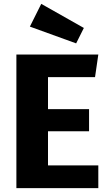

<svg xmlns="http://www.w3.org/2000/svg" viewBox="-20 -976 566 996"><path d="M473 -576H229V-410H442V-295H229V-118H490V0H65V-693H490ZM415 -831 375 -751 135 -838 194 -956Z"/></svg>

Font: Fira Sans BGR
Style: Bold
Weight: 700
Designer: bBox Type GmbH & Carrois Corporate GbR & Edenspiekermann AG
Foundry: bBox Type GmbH & Carrois Corporate GbR & Edenspiekermann AG
Version: Version 4.301